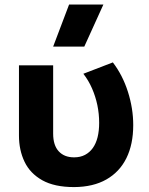

<svg xmlns="http://www.w3.org/2000/svg" viewBox="-20 -784 636 820"><path d="M296.5 15Q212.5 15 160.5 -14.2Q108.5 -43.5 84.8 -93.2Q61 -143 61 -205V-505H207V-213.5Q207 -163.5 230.8 -137.8Q254.5 -112 296.5 -112Q323 -112 343 -122.5Q363 -133 376.5 -152Q390 -171 396.8 -198.2Q403.5 -225.5 403.5 -259Q403.5 -298 395.8 -335Q388 -372 373.2 -406Q358.5 -440 336 -469L462 -517.5Q504 -462.5 526.5 -391.5Q549 -320.5 549 -250Q549 -167.5 519.8 -108.5Q490.5 -49.5 434.2 -17.5Q378 14.5 296.5 15ZM207 -585 275 -764.5H421.5L340 -585Z"/></svg>

Font: Geologica Thin Roman SemiBold
Style: Regular
Weight: 600
Version: Version 1.010;gftools[0.9.28]